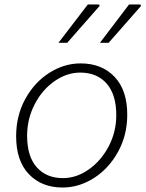

<svg xmlns="http://www.w3.org/2000/svg" viewBox="-20 -824 650 857"><path d="M52 -216Q52 -307 92.5 -381.5Q133 -456 199.5 -498.5Q266 -541 340 -541Q434 -541 491 -481.5Q548 -422 548 -312Q548 -221 507 -146.5Q466 -72 399.5 -29.5Q333 13 259 13Q166 13 109 -46.5Q52 -106 52 -216ZM499 -310Q499 -402 456 -451Q413 -500 338 -500Q278 -500 223 -461.5Q168 -423 134.5 -358Q101 -293 101 -218Q101 -126 144 -77.5Q187 -29 261 -29Q321 -29 376 -67.5Q431 -106 465 -170.5Q499 -235 499 -310ZM372 -804H422L425 -798L280 -633H241ZM556 -804H606L610 -798L465 -633H426Z"/></svg>

Font: Nebula Sans Light
Style: Regular
Weight: 300
Italic angle: -9°
Designer: Paul D. Hunt for Adobe (as Source Sans)
Foundry: Nebula Entertainment & Broadcasting LLC
Version: Version 1.010